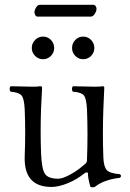

<svg xmlns="http://www.w3.org/2000/svg" viewBox="-20 -777 547 808"><path d="M361.8 -707H138.2Q132.3 -707 128.7 -712.9Q125 -718.8 125 -725.1Q125 -734.9 132.1 -745.8Q139.2 -756.8 147 -756.8H372.1Q378.9 -756.8 382.6 -751.2Q386.2 -745.6 386.2 -740.2Q386.2 -730 378.7 -718.5Q371.1 -707 361.8 -707ZM127.7 -541.7Q113.8 -555.7 113.8 -575.2Q113.8 -594.7 127.7 -608.9Q141.6 -623 161.1 -623Q180.7 -623 194.3 -608.9Q208 -594.7 208 -575.2Q208 -555.7 194.3 -541.7Q180.7 -527.8 161.1 -527.8Q141.6 -527.8 127.7 -541.7ZM296.9 -541.7Q283.2 -555.7 283.2 -575.2Q283.2 -594.7 296.9 -608.9Q310.5 -623 330.1 -623Q349.6 -623 363.3 -608.9Q377 -594.7 377 -575.2Q377 -555.7 363.3 -541.7Q349.6 -527.8 330.1 -527.8Q310.5 -527.8 296.9 -541.7ZM196.8 9.8Q79.1 9.8 84 -120.1Q87.9 -220.7 84 -315.9Q82 -361.3 71 -374.8Q60.1 -388.2 24.9 -391.1Q20.5 -395.5 20.5 -402.6Q20.5 -409.7 24.9 -414.1Q95.2 -412.1 116.2 -412.1Q139.2 -412.1 148.9 -414.1Q157.2 -414.1 157.2 -408.2Q154.3 -354.5 152.8 -319.8Q149.4 -224.6 152.8 -132.8Q155.3 -66.4 168.9 -45.9Q182.1 -24.9 225.1 -24.9Q242.7 -24.9 273.4 -41.3Q304.2 -57.6 331.1 -81.1L337.9 -86.9Q341.3 -89.8 342 -90.6Q342.8 -91.3 344.2 -94Q345.7 -96.7 345.9 -99.4Q346.2 -102.1 346.2 -107.9Q350.1 -210.9 346.2 -314Q344.2 -360.8 333.5 -374.8Q322.8 -388.7 287.1 -391.1Q282.7 -395.5 282.7 -402.6Q282.7 -409.7 287.1 -414.1Q357.4 -412.1 377.9 -412.1Q402.3 -412.1 412.1 -414.1Q418.9 -414.1 418.9 -408.2Q416 -353 415 -319.8Q411.1 -213.9 415 -113.8Q416.5 -76.2 429 -61.8Q441.4 -47.4 484.9 -43.9Q489.3 -39.6 489.3 -36.4Q489.3 -33.2 484.9 -28.8Q416.5 -21 378.9 9.8Q368.2 12.7 360.8 9.8Q350.1 -24.9 350.1 -46.9Q349.6 -51.8 345 -51.5Q340.3 -51.3 335.9 -47.9Q301.8 -20.5 263.7 -5.4Q225.6 9.8 196.8 9.8Z"/></svg>

Font: Linux Libertine Display G
Style: Regular
Weight: 400
Designer: Philipp H. Poll
Foundry: Philipp H. Poll
Version: Version 5.0.9